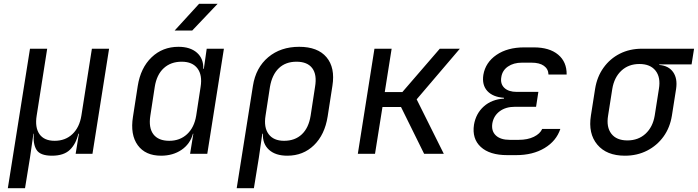

<svg xmlns="http://www.w3.org/2000/svg" viewBox="-20 -805 3653 1005"><path d="M21 180 137 -550H227L172 -200Q162 -138 186.5 -103Q211 -68 266 -68Q322 -68 359 -103Q396 -138 406 -200L461 -550H551L464 0H376L393 -105H390Q378 -52 346 -21Q314 10 252 10Q190 10 171 -21Q152 -52 157 -105H155L137 20L111 180Z M894 -645 1022 -785H1119L986 -645ZM823 10Q741 10 701 -45Q661 -100 676 -194L701 -355Q716 -450 773.5 -505Q831 -560 914 -560Q976 -560 1011 -529Q1046 -498 1044 -445H1047L1062 -550H1152L1065 0H975L992 -105H990Q975 -51 930 -20.5Q885 10 823 10ZM866 -68Q922 -68 959.5 -103Q997 -138 1007 -200L1030 -350Q1040 -412 1013.5 -447Q987 -482 931 -482Q874 -482 837 -448Q800 -414 790 -350L767 -200Q757 -136 783 -102Q809 -68 866 -68Z M1219 180 1304 -356Q1319 -451 1384 -505.5Q1449 -560 1546 -560Q1643 -560 1689 -505.5Q1735 -451 1720 -356L1695 -195Q1680 -100 1623.5 -45Q1567 10 1484 10Q1422 10 1388 -21Q1354 -52 1356 -105H1353L1335 20L1309 180ZM1467 -68Q1524 -68 1560 -102Q1596 -136 1606 -200L1629 -350Q1640 -414 1614.5 -448Q1589 -482 1532 -482Q1475 -482 1439.5 -448Q1404 -414 1393 -350L1370 -200Q1360 -138 1386 -103Q1412 -68 1467 -68Z M1853 0 1940 -550H2030L1994 -323H2086L2282 -550H2387L2161 -285L2303 0H2200L2079 -245H1982L1943 0Z M2682 7H2635Q2543 7 2496.5 -36Q2450 -79 2461 -152Q2471 -211 2512.5 -248Q2554 -285 2618 -289V-293Q2560 -297 2531 -328.5Q2502 -360 2510 -413Q2521 -478 2578.5 -517.5Q2636 -557 2724 -557H2774Q2856 -557 2901.5 -519Q2947 -481 2946 -415H2851Q2850 -444 2827 -460.5Q2804 -477 2762 -477H2712Q2668 -477 2638.5 -456.5Q2609 -436 2604 -401Q2598 -366 2620 -345Q2642 -324 2685 -324H2798L2786 -246H2675Q2627 -246 2595.5 -222.5Q2564 -199 2557 -159Q2551 -119 2575.5 -96Q2600 -73 2648 -73H2695Q2742 -73 2774.5 -89Q2807 -105 2818 -130H2913Q2892 -67 2830.5 -30Q2769 7 2682 7Z M3251 10Q3155 10 3106.5 -48Q3058 -106 3073 -200L3095 -340Q3105 -403 3139 -450.5Q3173 -498 3224.5 -524Q3276 -550 3340 -550H3613L3600 -468H3431V-465Q3480 -461 3503.5 -427.5Q3527 -394 3519 -340L3497 -200Q3487 -137 3453 -90Q3419 -43 3367 -16.5Q3315 10 3251 10ZM3264 -70Q3321 -70 3359 -105Q3397 -140 3407 -200L3429 -340Q3439 -400 3411.5 -435Q3384 -470 3327 -470Q3270 -470 3232.5 -435Q3195 -400 3185 -340L3163 -200Q3153 -140 3180 -105Q3207 -70 3264 -70Z"/></svg>

Font: NKDuy Mono
Style: Italic
Weight: 400
Italic angle: -9°
Monospace: yes
Designer: NKDuy
Foundry: NKDuy
Version: Version 2.251; ttfautohint (v1.8.4.7-5d5b)